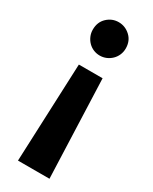

<svg xmlns="http://www.w3.org/2000/svg" viewBox="-190 -536 646 813"><g transform="rotate(30 133.5 -129.5)"><path d="M76 -250H192L210 231H56ZM53 -408Q53 -445 77 -467.5Q101 -490 133 -490Q165 -490 189.5 -467.5Q214 -445 214 -408Q214 -391 207.5 -376Q201 -361 189.5 -350Q178 -339 163.5 -333Q149 -327 133 -327Q117 -327 102.5 -333Q88 -339 77 -350Q66 -361 59.5 -376Q53 -391 53 -408Z"/></g></svg>

Font: Mukta Malar ExtraBold
Style: Regular
Weight: 800
Designer: Aadarsh Rajan, Girish Dalvi, Yashodeep Gholap
Foundry: Ek Type
Version: Version 2.538;PS 1.000;hotconv 16.6.51;makeotf.lib2.5.65220;